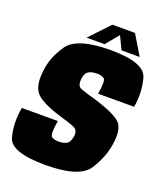

<svg xmlns="http://www.w3.org/2000/svg" viewBox="-149 -908 861 1009"><g transform="rotate(20 281.5 -403.0)"><path d="M224 3Q414.5 3 462.8 -72Q511 -147 521.5 -224.5Q533.5 -305.5 504.2 -339Q475 -372.5 355 -409.5Q291 -427 266 -437.2Q241 -447.5 248.5 -494Q254 -524 272.8 -532.8Q291.5 -541.5 317 -541.5Q341 -541.5 355.8 -531.5Q370.5 -521.5 357 -444H558.5Q573 -527 552 -604.5Q531 -682 343 -682Q154 -682 103.8 -609Q53.5 -536 45.5 -459.5Q35 -381 63.2 -341Q91.5 -301 212.5 -264Q270.5 -247.5 295.8 -236Q321 -224.5 314.5 -187Q308.5 -154 290.8 -145.2Q273 -136.5 247.5 -136.5Q222 -136.5 208 -146.8Q194 -157 207.5 -236.5H6Q-10 -144.5 11 -70.8Q32 3 224 3ZM199.5 -700H300L360 -772.5L395 -700H496.5L430 -810.5H304Z"/></g></svg>

Font: Anybody Condensed Black
Style: Italic
Weight: 900
Width: 3
Italic angle: -10°
Version: Version 1.113;gftools[0.9.25]